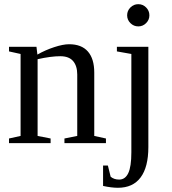

<svg xmlns="http://www.w3.org/2000/svg" viewBox="-20 -682 818 915"><path d="M158.2 -421.9Q195.8 -443.4 238.3 -457.3Q280.8 -471.2 309.1 -471.2Q368.7 -471.2 398.9 -436.5Q429.2 -401.9 429.2 -335.9V-34.2L484.9 -22V0H287.1V-22L348.1 -34.2V-327.1Q348.1 -367.7 328.4 -390.9Q308.6 -414.1 267.1 -414.1Q223.1 -414.1 159.2 -399.9V-34.2L221.2 -22V0H22.9V-22L78.1 -34.2V-424.8L22.9 -437V-459H153.8ZM691.9 -608.9Q691.9 -587.4 676.3 -571.8Q660.6 -556.2 639.2 -556.2Q617.2 -556.2 601.6 -571.8Q585.9 -587.4 585.9 -608.9Q585.9 -630.9 601.6 -646.5Q617.2 -662.1 639.2 -662.1Q660.6 -662.1 676.3 -646.5Q691.9 -630.9 691.9 -608.9ZM687 19Q687 114.3 650.1 163.6Q613.3 212.9 542 212.9Q511.7 212.9 471.2 204.1V106.9H494.1L507.3 160.2Q523.4 173.8 547.9 173.8Q576.7 173.8 591.3 143.1Q606 112.3 606 43.9V-424.8L537.1 -437V-459H687Z"/></svg>

Font: Times New Roman
Style: Regular
Weight: 400
Designer: Steve Matteson
Foundry: Ascender Corporation
Version: Version 2.00.3